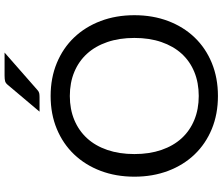

<svg xmlns="http://www.w3.org/2000/svg" viewBox="-87 -879 974 840"><g transform="rotate(-90 400.0 -459.0)"><path d="M753.5 -358Q753.5 -277.5 728 -210.2Q702.5 -143 656 -94.5Q609.5 -46 544.2 -19.2Q479 7.5 400 7.5Q321 7.5 256 -19.2Q191 -46 144.5 -94.5Q98 -143 72.5 -210.2Q47 -277.5 47 -358Q47 -438.5 72.5 -505.8Q98 -573 144.5 -621.8Q191 -670.5 256 -697.5Q321 -724.5 400 -724.5Q479 -724.5 544.2 -697.5Q609.5 -670.5 656 -621.8Q702.5 -573 728 -505.8Q753.5 -438.5 753.5 -358ZM654 -358Q654 -424 636 -476.5Q618 -529 585 -565.2Q552 -601.5 505 -621Q458 -640.5 400 -640.5Q342.5 -640.5 295.5 -621Q248.5 -601.5 215.2 -565.2Q182 -529 164 -476.5Q146 -424 146 -358Q146 -292 164 -239.8Q182 -187.5 215.2 -151.2Q248.5 -115 295.5 -95.8Q342.5 -76.5 400 -76.5Q458 -76.5 505 -95.8Q552 -115 585 -151.2Q618 -187.5 636 -239.8Q654 -292 654 -358ZM590 -926 427 -783Q419.5 -776 412.5 -774.5Q405.5 -773 395.5 -773H331.5L447 -910Q455.5 -921 464.2 -923.5Q473 -926 489.5 -926Z"/></g></svg>

Font: Lato-Regular
Style: Regular
Weight: 400
Designer: Lukasz Dziedzic with Adam Twardoch and Botio Nikoltchev
Foundry: tyPoland Lukasz Dziedzic
Version: Version 2.015; 2015-08-06; http://www.latofonts.com/